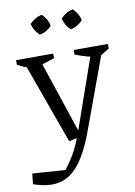

<svg xmlns="http://www.w3.org/2000/svg" viewBox="-123 -760 718 1023"><g transform="rotate(-10 235.5 -248.0)"><path d="M-26 183 -20 126 158 138Q183 105 201 76Q219 47 233.5 13.5Q248 -20 264 -65L407 -474H467L311 -49Q264 81 208 141.5Q152 202 75 202Q52 202 27 197Q2 192 -26 183ZM204 -9 36 -474H122L272 -25ZM94 -425Q69 -430 45 -438.5Q21 -447 0 -459V-484H201V-459ZM440 -425Q407 -429 375 -438Q343 -447 312 -459V-484H497V-459ZM177 -698Q191 -685 201 -667.5Q211 -650 213 -632Q202 -619 184 -608.5Q166 -598 148 -596Q135 -608 124.5 -625Q114 -642 110 -661Q123 -674 140.5 -684.5Q158 -695 177 -698ZM345 -698Q358 -685 368.5 -667.5Q379 -650 381 -632Q369 -619 351.5 -608.5Q334 -598 316 -596Q301 -608 291.5 -625Q282 -642 278 -661Q291 -674 308 -684.5Q325 -695 345 -698Z"/></g></svg>

Font: Piazzolla 24pt
Style: Regular
Weight: 400
Designer: Juan Pablo del Peral
Foundry: Huerta Tipografica
Version: Version 2.005